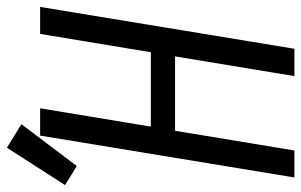

<svg xmlns="http://www.w3.org/2000/svg" viewBox="-192 -693 871 555"><g transform="rotate(-90 243.5 -415.5)"><path d="M8 0 129 -735H208L155 -415H370L423 -735H501L380 0H301L358 -345H143L86 0ZM41 -629 -14 -663 94 -831 162 -789Z"/></g></svg>

Font: Iosevka SS04
Style: Italic
Weight: 400
Italic angle: -9°
Monospace: yes
Designer: Belleve Invis
Foundry: Belleve Invis
Version: Version 19.0.0; ttfautohint (v1.8.4)